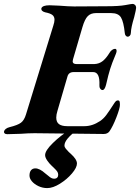

<svg xmlns="http://www.w3.org/2000/svg" viewBox="-75 -682 717 983"><path d="M-54 -10Q-53 -16 -45.5 -22Q-38 -28 -26 -31Q15 -41 32 -53.5Q49 -66 58 -96L198 -551Q204 -569 204 -581Q204 -597 193 -605.5Q182 -614 156 -619Q134 -625 137 -640Q143 -655 179 -655L228 -653Q278 -649 304 -649L469 -650Q535 -650 566.5 -656Q598 -662 604 -662Q611 -662 616.5 -656.5Q622 -651 622 -642Q622 -634 612 -594Q596 -542 595 -514Q595 -505 590 -499.5Q585 -494 579 -494Q574 -494 569.5 -498.5Q565 -503 564 -512Q558 -570 544.5 -592.5Q531 -615 494 -615H416Q390 -615 374.5 -599.5Q359 -584 347 -543L299 -379Q297 -371 297 -368Q297 -354 317 -354H408Q433 -355 451 -369.5Q469 -384 486 -412Q491 -421 499 -426.5Q507 -432 514 -432Q522 -432 522 -421Q522 -416 519 -408Q496 -353 489 -329Q480 -301 468 -248Q461 -221 450 -221Q443 -221 438 -228.5Q433 -236 434 -246Q437 -313 402 -313H302Q276 -313 270 -289L219 -114Q213 -95 213 -80Q213 -57 227 -46.5Q241 -36 270 -36H357Q398 -36 437 -62Q455 -74 469.5 -93.5Q484 -113 511 -155Q515 -161 519 -164.5Q523 -168 529 -168Q535 -168 537 -163Q539 -158 539 -145Q539 -128 521 -81.5Q503 -35 485 -9Q475 4 456 4L367 3Q130 0 102 0Q70 0 32 3Q-18 5 -38 5Q-47 5 -51.5 0.5Q-56 -4 -54 -10ZM76 217Q76 199 84 189.5Q92 180 106 180Q128 180 157 206Q163 210 172 218Q181 226 188 229.5Q195 233 203 233Q212 233 217.5 227.5Q223 222 223 213Q223 203 217.5 195.5Q212 188 204 180.5Q196 173 191 168Q177 155 166.5 139.5Q156 124 156 112Q156 89 196 50Q236 11 282 -17H321Q255 31 255 63Q255 71 262 79.5Q269 88 277 96Q285 104 288 106Q319 134 319 155Q319 176 293.5 206Q268 236 232 258.5Q196 281 167 281Q143 281 122 271Q101 261 88.5 246.5Q76 232 76 217Z"/></svg>

Font: EB Garamond
Style: Bold Italic
Weight: 700
Italic angle: -17.2°
Designer: Georg Duffner and Octavio Pardo
Foundry: Georg Duffner
Version: Version 1.000